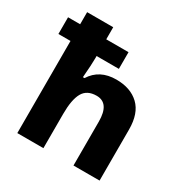

<svg xmlns="http://www.w3.org/2000/svg" viewBox="-173 -903 1011 1045"><g transform="rotate(30 332.5 -380.0)"><path d="M241 -684H381V-579H241V-566Q241 -526 234 -442H244Q294 -522 399 -522Q489 -522 541.5 -472Q594 -422 594 -321V0H430V-276Q430 -392 350 -392Q290 -392 265.5 -348.5Q241 -305 241 -215V0H77V-579H1V-684H77V-760H241Z"/></g></svg>

Font: Noto Sans UI ExtraBold
Style: Regular
Weight: 800
Designer: Monotype Design Team
Foundry: Monotype Imaging Inc.
Version: Version 1.001